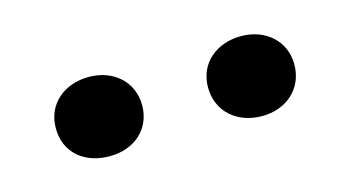

<svg xmlns="http://www.w3.org/2000/svg" viewBox="-33 -812 531 290"><g transform="rotate(-15 233.0 -666.5)"><path d="M113 -605C151 -605 180 -629 180 -667C180 -704 151 -729 113 -729C75 -729 45 -705 45 -667C45 -628 74 -605 113 -605ZM351 -604C389 -604 418 -629 418 -667C418 -704 389 -729 351 -729C313 -729 283 -705 283 -667C283 -629 312 -604 351 -604Z"/></g></svg>

Font: Asimov Print
Style: A
Weight: 500
Designer: Google
Version: Version 2.000980: 2014